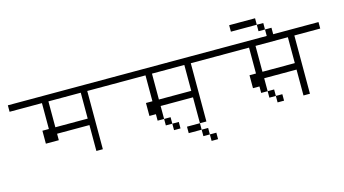

<svg xmlns="http://www.w3.org/2000/svg" viewBox="-103 -1271 3206 1791"><g transform="rotate(-15 1500.0 -375.0)"><path d="M1000 -625H750V-62.5H687.5V-312.5H375V-250H250V-375H312.5V-625H0V-687.5H1000ZM687.5 -375V-625H375V-375Z M2000 -625H1750V-62.5H1687.5V-312.5H1375V-187.5H1312.5V-250H1250V-375H1312.5V-625H1000V-687.5H2000ZM1375 -187.5H1437.5V-125H1375ZM1687.5 -375V-625H1375V-375ZM1437.5 -125H1500V-62.5H1437.5Z M1687.5 0H1562.5V-62.5H1687.5ZM1687.5 0H1750V62.5H1687.5ZM1750 62.5H1812.5V125H1750Z M3000 -625H2750V-62.5H2687.5V-312.5H2375V-187.5H2312.5V-250H2250V-375H2312.5V-625H2000V-687.5H3000ZM2375 -187.5H2437.5V-125H2375ZM2687.5 -375V-625H2375V-375ZM2437.5 -125H2500V-62.5H2437.5Z M2437.5 -812.5H2187.5V-875H2437.5ZM2437.5 -812.5H2500V-750H2437.5ZM2500 -750H2562.5V-687.5H2500Z"/></g></svg>

Font: 寒蝉点阵体 16px
Style: Regular
Weight: 400
Designer: Designed by Warren2060
Foundry: ChillType
Version: Version 1.000